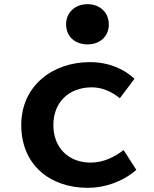

<svg xmlns="http://www.w3.org/2000/svg" viewBox="-20 -887 740 921"><path d="M297 -770C297 -712 340 -674 400 -674C459 -674 502 -712 502 -770C502 -827 459 -867 400 -867C340 -867 297 -827 297 -770ZM82 -287C82 -96 220 14 401 14C481 14 567 -14 634 -72L573 -167C530 -135 478 -107 415 -107C309 -107 236 -178 236 -287C236 -396 310 -468 420 -468C467 -468 510 -451 555 -416L625 -509C577 -555 503 -589 411 -589C235 -589 82 -478 82 -287Z"/></svg>

Font: Kawkab Mono
Style: Bold
Weight: 700
Monospace: yes
Designer: Abdullah Arif
Foundry: Abdullah Arif
Version: Version 1.000;PS 000.500;hotconv 1.0.88;makeotf.lib2.5.64775